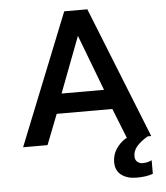

<svg xmlns="http://www.w3.org/2000/svg" viewBox="-60 -752 882 1018"><g transform="rotate(-5 381.0 -243.0)"><path d="M665 139Q691 139 713 128V200Q679 213 626 213Q576 213 545 189.5Q514 166 514 121Q514 83 534 52Q554 21 587 0H593L529 -161H233L170 0H40L320 -699H443L722 0H703Q663 24 643.5 47.5Q624 71 624 99Q624 118 635.5 128.5Q647 139 665 139ZM494 -266 381 -563 268 -266Z"/></g></svg>

Font: Prompt Medium
Style: Regular
Weight: 500
Designer: Katatrad Team
Foundry: CadsonDemak
Version: Version 1.000